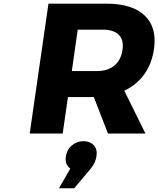

<svg xmlns="http://www.w3.org/2000/svg" viewBox="-20 -720 853 1035"><path d="M140.1 0 241.2 -700.2H554.2Q692.9 -700.2 759.8 -636.5Q826.7 -572.8 810.1 -456.1Q798.8 -376.5 757.6 -319.3Q716.3 -262.2 649.9 -231L764.2 0H562L485.8 -196.8H481H346.2L317.9 0ZM297.9 294.9 358.9 189Q328.6 165.5 335 124Q339.8 87.4 366.9 64.2Q394 41 430.2 41Q464.8 41 485.4 62.7Q505.9 84.5 500 123Q494.1 159.2 469.2 189L379.9 294.9ZM367.2 -336.9H502Q560.1 -336.9 595.9 -366Q631.8 -395 640.1 -450.2Q648.4 -504.4 620.6 -532.2Q592.8 -560.1 534.2 -560.1H398.9Z"/></svg>

Font: Trueno
Style: Bold Italic
Weight: 700
Designer: Julieta Ulanovsky
Foundry: Julieta Ulanovsky
Version: Version 3.001b | FøM Fix